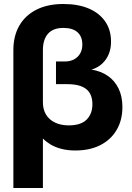

<svg xmlns="http://www.w3.org/2000/svg" viewBox="-20 -742 661 962"><path d="M47 200V-490.9Q47 -562.1 76.9 -613.7Q106.8 -665.4 162.9 -693.7Q219 -722 297 -722Q371.6 -722 424.9 -699.2Q478.2 -676.4 507.2 -634.2Q536.3 -592.1 536.3 -533.6Q536.3 -480.8 510 -443.8Q483.7 -406.8 438.4 -393.2Q485.7 -385.8 520.4 -361.7Q555.2 -337.6 574.2 -298.2Q593.3 -258.8 593.3 -205.6Q593.3 -140 564.3 -90.9Q535.4 -41.7 482.7 -14.9Q430.1 12 357.9 12Q318.4 12 286.6 3.6Q254.9 -4.9 231.9 -19Q208.9 -33.1 195 -48.2V200ZM324.1 -113.8Q385.8 -113.8 414.4 -143.1Q443 -172.3 443 -219.3Q443 -271.4 411.8 -295.9Q380.6 -320.3 317.4 -320.3H260.5V-433.9H304.4Q331.1 -433.9 350.7 -444.3Q370.3 -454.8 381.4 -473.6Q392.5 -492.5 392.5 -518.6Q392.5 -558.9 368.2 -580.5Q344 -602.1 297.8 -602.1Q246.2 -602.1 220.6 -573.1Q195 -544.2 195 -490.9V-229.4Q195 -193.3 210.9 -167.4Q226.9 -141.5 256.1 -127.7Q285.4 -113.8 324.1 -113.8Z"/></svg>

Font: TikTok Sans Light
Style: Regular
Weight: 300
Version: Version 4.000